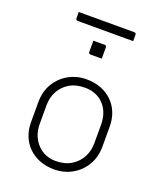

<svg xmlns="http://www.w3.org/2000/svg" viewBox="-160 -982 920 1094"><g transform="rotate(20 300.0 -435.5)"><path d="M300 -536Q349 -536 388.5 -520.5Q428 -505 456.5 -477Q485 -449 500 -411Q515 -373 515 -328V-207Q515 -143 486 -94Q457 -45 408 -17.5Q359 10 300 10Q251 10 211.5 -5.5Q172 -21 143.5 -49Q115 -77 100 -115Q85 -153 85 -198V-319Q85 -384 114 -432.5Q143 -481 192 -508.5Q241 -536 300 -536ZM309 -488Q252 -488 213.5 -464.5Q175 -441 155 -403Q135 -365 135 -319V-205Q135 -168 147.5 -136.5Q160 -105 182 -83Q202 -62 230 -50Q258 -38 291 -38Q348 -38 387 -62.5Q426 -87 445.5 -125.5Q465 -164 465 -207V-321Q465 -360 453 -391.5Q441 -423 419 -445Q399 -465 371 -476.5Q343 -488 309 -488ZM260 -756Q269 -756 277.5 -756Q286 -756 294.5 -756Q303 -756 311.5 -756Q320 -756 329 -756Q334 -756 337 -753Q340 -750 340 -745V-676Q331 -676 322.5 -676Q314 -676 305.5 -676Q297 -676 288.5 -676Q280 -676 271 -676Q266 -676 263 -679Q260 -682 260 -687ZM126 -881H463Q468 -881 471 -878Q474 -875 474 -870Q474 -864 474 -857.5Q474 -851 474 -844.5Q474 -838 474 -831H137Q134 -831 131.5 -832.5Q129 -834 127.5 -836.5Q126 -839 126 -842Q126 -849 126 -855.5Q126 -862 126 -868.5Q126 -875 126 -881Z"/></g></svg>

Font: Recursive Light
Style: Regular
Weight: 300
Version: Version 1.085